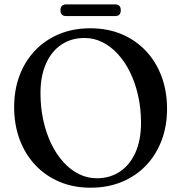

<svg xmlns="http://www.w3.org/2000/svg" viewBox="-20 -847 836 885"><path d="M395.9 -716.7Q475.6 -716.7 540.7 -689.4Q605.7 -662 652.6 -612.2Q699.4 -562.4 724.7 -494.6Q750 -426.7 750 -345.2Q750 -266 724.8 -199.5Q699.6 -133 653 -84.2Q606.3 -35.4 541.4 -8.6Q476.4 18.2 397.2 18.2Q318.6 18.2 254 -9.1Q189.4 -36.5 142.6 -86.3Q95.8 -136.1 70.5 -204.1Q45.2 -272.1 45.2 -353.6Q45.2 -432.8 70.2 -499.1Q95.3 -565.5 141.8 -614.3Q188.3 -663.1 252.8 -689.9Q317.3 -716.7 395.9 -716.7ZM630 -280.8Q630 -346.6 616.8 -405.6Q603.7 -464.6 579.9 -513.2Q556.2 -561.9 523.7 -597.5Q491.2 -633.1 452.1 -652.5Q413 -672 369.5 -672Q308.9 -672 263.2 -641.4Q217.5 -610.8 192.1 -553.9Q166.6 -497 166.6 -417.7Q166.6 -351.6 179.6 -292.5Q192.6 -233.3 216.2 -184.5Q239.8 -135.7 272.2 -100Q304.5 -64.2 343.5 -44.8Q382.4 -25.3 425.6 -25.3Q487 -25.3 532.9 -56.1Q578.8 -86.8 604.4 -144Q630 -201.2 630 -280.8ZM258.7 -799.6Q258.7 -813.2 265.5 -820Q272.2 -826.8 284.5 -826.8H510.9Q523.5 -826.8 530.1 -820.1Q536.7 -813.4 536.7 -799.8Q536.7 -786.2 530.1 -779.5Q523.5 -772.9 510.9 -772.9H284.5Q272.2 -772.9 265.5 -779.5Q258.7 -786.2 258.7 -799.6Z"/></svg>

Font: Fraunces
Style: Regular
Weight: 900
Version: Version 1.000;[b76b70a41]